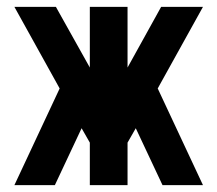

<svg xmlns="http://www.w3.org/2000/svg" viewBox="-20 -540 634 560"><path d="M22 0 154 -282 22 -520H143L242 -343V-520H352V-343L450 -520H572L440 -282L572 0H454L376 -166L352 -124V0H242V-124L218 -166L140 0Z"/></svg>

Font: Iosevka QP
Style: Bold
Weight: 700
Designer: Belleve Invis
Foundry: Belleve Invis
Version: Version 20.0.0; ttfautohint (v1.8.4)